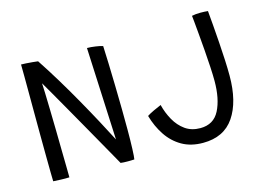

<svg xmlns="http://www.w3.org/2000/svg" viewBox="-89 -827 1409 1009"><g transform="rotate(-15 615.0 -323.0)"><path d="M176.5 2.5Q157 3.5 130 2.5Q103 1.5 89 0.5Q88.5 -9.5 88 -46Q87.5 -82.5 87 -135.8Q86.5 -189 86.2 -250Q86 -311 85.8 -371Q85.5 -431 85.5 -480Q85.5 -529 85.2 -571.2Q85 -613.5 84.5 -636Q93.5 -636 111.2 -635Q129 -634 147.2 -632.2Q165.5 -630.5 175.5 -629Q215 -569.5 255.5 -502.5Q296 -435.5 334.2 -367.8Q372.5 -300 405.8 -238Q439 -176 464.5 -126.5L441.5 -630Q462 -630 487.8 -626.2Q513.5 -622.5 526.5 -618Q528.5 -580 530.2 -522.5Q532 -465 533.5 -399.8Q535 -334.5 535.8 -271.8Q536.5 -209 536.5 -160Q536.5 -103.5 534.8 -57.5Q533 -11.5 530.5 0Q520.5 0.5 511.8 0.8Q503 1 494.5 1Q483.5 1 473.5 0.5Q463.5 0 456 -1Q448 -15 427.8 -51.2Q407.5 -87.5 379.2 -137.2Q351 -187 319.8 -242.2Q288.5 -297.5 258.5 -350.2Q228.5 -403 204 -445.5Q179.5 -488 165.5 -512Q166.5 -496.5 167.8 -457.5Q169 -418.5 170.2 -366Q171.5 -313.5 172.5 -256.5Q173.5 -199.5 174.2 -146.5Q175 -93.5 175.8 -53.8Q176.5 -14 176.5 2.5ZM903 9.5Q837 9.5 788.8 -18.2Q740.5 -46 708.5 -94Q676.5 -142 659.5 -202Q671 -210 696.2 -222Q721.5 -234 738 -240.5Q749 -196 771 -156.8Q793 -117.5 827 -93.2Q861 -69 909 -69Q981.5 -69 1013 -130.5Q1044.5 -192 1044.5 -290Q1044.5 -321 1042 -365.5Q1039.5 -410 1035.8 -458Q1032 -506 1028.2 -548.8Q1024.5 -591.5 1021.8 -619.2Q1019 -647 1018.5 -650.5Q1039 -655 1064.5 -655Q1087.5 -655 1106 -653Q1109 -620 1112.8 -574.2Q1116.5 -528.5 1120 -478.2Q1123.5 -428 1125.8 -380.2Q1128 -332.5 1128 -296Q1128 -154 1072.2 -72.2Q1016.5 9.5 903 9.5Z"/></g></svg>

Font: Grandstander Light
Style: Regular
Weight: 300
Designer: Tyler Finck
Foundry: Etcetera Type Co
Version: Version 1.200; ttfautohint (v1.8.3)